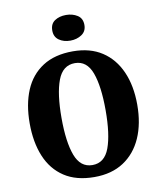

<svg xmlns="http://www.w3.org/2000/svg" viewBox="-100 -1017 925 1106"><g transform="rotate(-10 362.5 -464.0)"><path d="M363 10Q257 10 187 -36Q117 -82 82.5 -165Q48 -248 48 -359Q48 -470 82.5 -552Q117 -634 187.5 -679.5Q258 -725 364 -725Q465 -725 534.5 -679.5Q604 -634 640.5 -551.5Q677 -469 677 -358Q677 -247 640.5 -164.5Q604 -82 534 -36Q464 10 363 10ZM363 -60Q434 -60 463 -138.5Q492 -217 492 -358Q492 -499 463 -577.5Q434 -656 364 -656Q293 -656 263.5 -577.5Q234 -499 234 -358Q234 -217 263.5 -138.5Q293 -60 363 -60ZM362 -788Q323 -788 296 -807Q269 -826 269 -863Q269 -902 296 -920Q323 -938 362 -938Q400 -938 428.5 -920Q457 -902 457 -863Q457 -826 428.5 -807Q400 -788 362 -788Z"/></g></svg>

Font: Noto Serif Condensed Black
Style: Regular
Weight: 900
Width: 3
Designer: Monotype Design Team
Foundry: Monotype Imaging Inc.
Version: Version 2.015; ttfautohint (v1.8.4.7-5d5b)